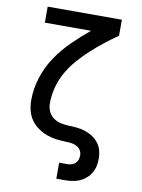

<svg xmlns="http://www.w3.org/2000/svg" viewBox="-101 -803 802 1086"><g transform="rotate(10 300.0 -260.0)"><path d="M300 215V123H348Q360 123 372.5 119Q385 115 393.5 106.5Q402 98 406 86Q410 74 410 61Q410 46 402 33Q394 20 380.5 12.5Q367 5 352 2.5Q337 0 322 0Q292 -1 263 -4.5Q234 -8 206.5 -18Q179 -28 154.5 -45.5Q130 -63 113.5 -87Q97 -111 90 -140Q83 -169 83 -198Q83 -265 104 -330Q125 -395 162.5 -450.5Q200 -506 248 -553Q296 -600 348 -643H83V-735H509V-643Q470 -616 432.5 -586.5Q395 -557 360 -525Q325 -493 293.5 -457Q262 -421 238.5 -380Q215 -339 202.5 -292.5Q190 -246 190 -198Q190 -175 200 -152.5Q210 -130 229.5 -116.5Q249 -103 272.5 -98Q296 -93 319.5 -92.5Q343 -92 366.5 -89.5Q390 -87 412.5 -79.5Q435 -72 455 -59Q475 -46 489.5 -27.5Q504 -9 510.5 14.5Q517 38 517 61Q517 83 512.5 104.5Q508 126 497 144.5Q486 163 469 177.5Q452 192 432.5 200.5Q413 209 391 212Q369 215 348 215Z"/></g></svg>

Font: Iosevka Custom SmBdEx
Style: Regular
Weight: 600
Width: 7
Monospace: yes
Designer: Belleve Invis
Foundry: Belleve Invis
Version: Version 11.2.4; ttfautohint (v1.8.4)